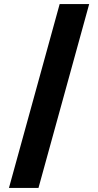

<svg xmlns="http://www.w3.org/2000/svg" viewBox="-20 -804 482 943"><path d="M24 119 273 -784H418L169 119Z"/></svg>

Font: DM Sans 9pt Black
Style: Regular
Weight: 900
Version: Version 4.004;gftools[0.9.30]